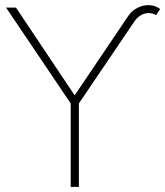

<svg xmlns="http://www.w3.org/2000/svg" viewBox="-20 -737 651 757"><path d="M43 -707 272.9 -363.3H275.9L485.4 -673.8Q499.5 -694.8 521.2 -705.8Q543 -716.8 565.4 -716.8Q578.6 -716.8 590.6 -712.6Q602.5 -708.5 611.3 -701.2L595.7 -677.7Q581.5 -685.5 566.4 -685.5Q550.8 -685.5 535.9 -677.2Q521 -668.9 509.8 -652.3L291 -329.1V0H258.8V-329.1L3.9 -707Z"/></svg>

Font: Pretendard GOV Thin
Style: Regular
Weight: 100
Designer: Base glyphs from Inter by Rasmus Andersson; Hangeul glyphs from Noto Sans CJK(Source Han Sans) by Jang Soo-young and Kan
Foundry: Kil Hyung-jin
Version: Version 1.309